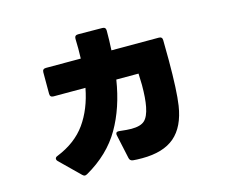

<svg xmlns="http://www.w3.org/2000/svg" viewBox="-102 -834 1203 1010"><g transform="rotate(-15 500.0 -328.5)"><path d="M487 5 459 -125 458 -131Q458 -147 478 -144Q520 -139 542 -139Q592 -139 614 -159Q636 -179 646 -230Q655 -275 655 -348Q655 -370 653 -410H532Q509 -262 445 -151.5Q381 -41 255 31Q247 35 243 35Q236 35 229 28L123 -76Q117 -82 117 -88Q117 -98 129 -102Q233 -144 288 -221.5Q343 -299 364 -410H190Q171 -410 171 -429V-546Q171 -565 190 -565H380Q381 -583 381 -618Q381 -655 380 -673Q380 -692 399 -692L531 -691Q550 -691 550 -672Q550 -618 547 -565H805Q824 -565 824 -546L825 -438Q825 -271 813 -192Q796 -81 734 -28Q672 25 557 25Q525 25 507 23Q490 21 487 5Z"/></g></svg>

Font: LINE Seed JP_TTF ExtraBold
Style: Regular
Weight: 800
Designer: LY Corporation & Fontrix & Fontworks
Version: Version 1.015